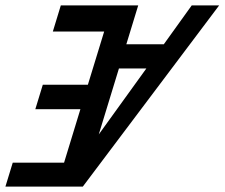

<svg xmlns="http://www.w3.org/2000/svg" viewBox="-20 -687 827 707"><path d="M786.9 -667H685.9L583.2 -524H445.2L488.9 -667H203.9L174.6 -571H363.6L303.6 -375H137.6L110.1 -285H276.1L215.9 -88H26.9L0 0H285ZM519 -435 343.7 -192 418 -435Z"/></svg>

Font: Din Kursivschrift
Style: Condensed Italic Polish
Weight: 400
Version: Version 1.07